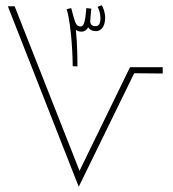

<svg xmlns="http://www.w3.org/2000/svg" viewBox="-20 -714 662 734"><path d="M276 -460C276 -483 276 -542 270 -600C275 -596 282 -593 291 -593C304 -593 313 -601 317 -610C323 -600 333 -595 346 -595C373 -595 382 -622 382 -646C382 -667 374 -686 369 -694L353 -688C358 -679 364 -663 364 -644C364 -620 355 -614 345 -614C332 -614 324 -620 325 -636L329 -681L310 -683C305 -619 298 -613 288 -613C273 -613 269 -623 261 -650L252 -684V-683L235 -679C255 -610 258 -483 258 -461ZM281 0 493 -434 602 -433V-457H477L284 -61L36 -690H10Z"/></svg>

Font: Noto Sans Arabic UI Th
Style: Regular
Weight: 100
Designer: Monotype Design Team, Nadine Chahine and Nizar Qandah
Foundry: Monotype Imaging Inc.
Version: Version 2.010